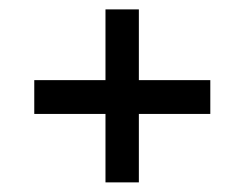

<svg xmlns="http://www.w3.org/2000/svg" viewBox="-20 -468 521 409"><path d="M275.8 -79.5V-225.3H428V-297.3H275.8V-448H204.7V-297.3H53V-225.3H204.7V-79.5Z"/></svg>

Font: Arad-VF Thin Dots1
Style: Regular
Weight: 100
Designer: Mohammad Darvishi
Version: Version 1.000;August 30, 2024;FontCreator 15.0.0.2992 64-bit